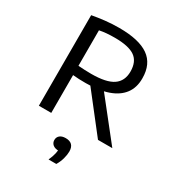

<svg xmlns="http://www.w3.org/2000/svg" viewBox="-196 -721 984 1073"><g transform="rotate(30 296.0 -185.0)"><path d="M85.5 0V-584.5Q123 -591.5 166.5 -596.5Q210 -601.5 258.5 -601.5Q385.5 -601.5 447.8 -557.8Q510 -514 510 -422Q510.5 -362 480.2 -321.8Q450 -281.5 391.8 -261Q333.5 -240.5 249 -240.5Q227 -240.5 206.2 -241.2Q185.5 -242 165.5 -244V0ZM467 0 249 -279H338.5L559.5 0ZM249 -300.5Q346.5 -300.5 390 -330.2Q433.5 -360 433.5 -421Q433.5 -485.5 393.2 -513.5Q353 -541.5 264 -541.5Q234.5 -541.5 211.2 -539.5Q188 -537.5 165.5 -533V-304Q189 -302.5 206.5 -301.5Q224 -300.5 249 -300.5ZM282.5 233Q295.5 204 300 182.8Q304.5 161.5 304.5 141L316.5 163H308.5Q282.5 163 269.2 151.5Q256 140 256 122Q256 104 269 92.8Q282 81.5 307 81.5Q333.5 81.5 347.2 95.2Q361 109 361 136.5Q361 157.5 353.8 183.8Q346.5 210 332.5 233Z"/></g></svg>

Font: Encode Sans SC Condensed Thin
Style: Regular
Weight: 400
Version: Version 3.002